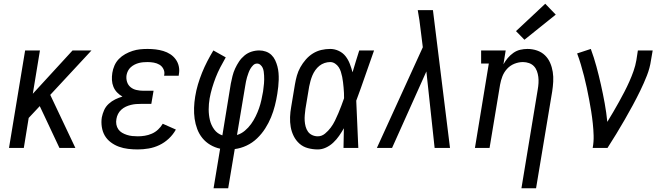

<svg xmlns="http://www.w3.org/2000/svg" viewBox="-20 -789 3540 1024"><path d="M28 0 114 -520H193L155 -289L367 -520H468L248 -283L382 0H297L219 -166L192 -223L133 -160L107 0Z M715 8Q689 8 663.5 5Q638 2 614.5 -6.5Q591 -15 571 -30Q551 -45 539 -65.5Q527 -86 523 -112Q519 -138 523 -163Q527 -183 535.5 -202Q544 -221 560 -235.5Q576 -250 594.5 -259Q613 -268 633 -274Q617 -283 604.5 -296Q592 -309 585 -326Q578 -343 577 -362Q576 -381 579 -400Q582 -420 590.5 -439.5Q599 -459 614 -474.5Q629 -490 648 -500.5Q667 -511 687 -517.5Q707 -524 727 -526Q747 -528 767 -528Q789 -528 810 -525.5Q831 -523 851 -517Q871 -511 888 -500Q905 -489 917 -472.5Q929 -456 933.5 -435.5Q938 -415 934 -393Q934 -391 933.5 -389Q933 -387 933 -385H855Q855 -386 855.5 -387Q856 -388 856 -390Q859 -406 851.5 -421Q844 -436 830.5 -444Q817 -452 800.5 -455Q784 -458 767 -458Q755 -458 743.5 -457Q732 -456 720.5 -453Q709 -450 698 -444.5Q687 -439 677.5 -430.5Q668 -422 662.5 -411Q657 -400 655 -389Q652 -370 657.5 -352.5Q663 -335 676.5 -324Q690 -313 708 -309Q726 -305 744 -305H799L787 -235H733Q719 -235 705.5 -234Q692 -233 678 -229.5Q664 -226 651 -220Q638 -214 627 -204Q616 -194 609.5 -181Q603 -168 601 -155Q598 -140 600.5 -125.5Q603 -111 611 -99.5Q619 -88 631 -81Q643 -74 657 -69.5Q671 -65 685.5 -63.5Q700 -62 715 -62Q733 -62 752 -65Q771 -68 789.5 -76Q808 -84 823 -98Q838 -112 848 -129L918 -98Q903 -71 880 -49.5Q857 -28 829.5 -15Q802 -2 772.5 3Q743 8 715 8Z M1119 215 1154 4Q1126 -2 1101.5 -16.5Q1077 -31 1059.5 -52.5Q1042 -74 1032 -100.5Q1022 -127 1018 -155.5Q1014 -184 1015 -214Q1016 -244 1021 -274Q1026 -306 1035.5 -338Q1045 -370 1057.5 -401Q1070 -432 1085.5 -462Q1101 -492 1118 -520L1184 -483Q1169 -457 1155 -430Q1141 -403 1130.5 -376Q1120 -349 1111.5 -320.5Q1103 -292 1098 -264Q1093 -235 1093 -205.5Q1093 -176 1099.5 -148.5Q1106 -121 1122.5 -98.5Q1139 -76 1166 -67L1211 -343Q1215 -363 1220 -383.5Q1225 -404 1234 -423.5Q1243 -443 1255 -461Q1267 -479 1284 -493Q1301 -507 1321.5 -513.5Q1342 -520 1363 -520Q1381 -520 1398 -514Q1415 -508 1427.5 -496Q1440 -484 1447.5 -468Q1455 -452 1459.5 -435Q1464 -418 1465.5 -400Q1467 -382 1466.5 -363.5Q1466 -345 1464 -326.5Q1462 -308 1459 -289Q1454 -257 1446 -225.5Q1438 -194 1425.5 -163.5Q1413 -133 1394.5 -104Q1376 -75 1351 -51Q1326 -27 1295 -12.5Q1264 2 1232 6L1197 215ZM1244 -69Q1267 -76 1286 -92Q1305 -108 1319 -127.5Q1333 -147 1343.5 -168.5Q1354 -190 1361.5 -211.5Q1369 -233 1374 -255.5Q1379 -278 1383 -301Q1384 -311 1385.5 -322Q1387 -333 1388 -344Q1389 -355 1389 -365.5Q1389 -376 1388.5 -386.5Q1388 -397 1386.5 -407.5Q1385 -418 1381 -427Q1377 -436 1369 -443Q1361 -450 1351 -450Q1339 -450 1330 -441Q1321 -432 1315 -421.5Q1309 -411 1305 -399.5Q1301 -388 1297.5 -377Q1294 -366 1292 -354.5Q1290 -343 1288 -332Z M1675 8Q1648 8 1622 1Q1596 -6 1577 -23Q1558 -40 1546.5 -63Q1535 -86 1530.5 -111.5Q1526 -137 1527 -164.5Q1528 -192 1533 -219L1553 -339Q1557 -363 1563.5 -386Q1570 -409 1582 -430.5Q1594 -452 1611 -471.5Q1628 -491 1649 -504Q1670 -517 1693.5 -522.5Q1717 -528 1741 -528Q1765 -528 1787 -517.5Q1809 -507 1823 -489Q1837 -471 1845.5 -449Q1854 -427 1860 -404L1861 -406Q1869 -434 1878 -462.5Q1887 -491 1896 -520H1975Q1951 -453 1928 -386Q1905 -319 1880 -252Q1883 -189 1885.5 -126Q1888 -63 1891 0H1812Q1813 -26 1813 -52.5Q1813 -79 1814 -105Q1802 -84 1788.5 -64.5Q1775 -45 1757.5 -28.5Q1740 -12 1718.5 -2Q1697 8 1675 8ZM1675 -62Q1696 -62 1713.5 -76.5Q1731 -91 1744 -108.5Q1757 -126 1766.5 -145.5Q1776 -165 1784.5 -185Q1793 -205 1800.5 -225Q1808 -245 1815 -265Q1815 -279 1814.5 -293.5Q1814 -308 1812.5 -322Q1811 -336 1809.5 -350.5Q1808 -365 1805 -379Q1802 -393 1798 -406Q1794 -419 1786.5 -430.5Q1779 -442 1767 -450Q1755 -458 1741 -458Q1726 -458 1711 -453Q1696 -448 1683.5 -438Q1671 -428 1661.5 -414.5Q1652 -401 1646 -386.5Q1640 -372 1636 -357.5Q1632 -343 1629 -328L1609 -208Q1607 -192 1605.5 -176Q1604 -160 1605 -144.5Q1606 -129 1610 -114Q1614 -99 1622.5 -87Q1631 -75 1645 -68.5Q1659 -62 1675 -62Z M1990 0 2235 -537 2224 -625Q2221 -653 2217 -680.5Q2213 -708 2208 -735H2289L2380 0H2298L2254 -408L2071 0Z M2761 215 2848 -312Q2851 -329 2852 -346Q2853 -363 2851 -379Q2849 -395 2843.5 -410Q2838 -425 2827.5 -436Q2817 -447 2801.5 -452.5Q2786 -458 2769 -458Q2746 -458 2723.5 -449Q2701 -440 2684.5 -422Q2668 -404 2659.5 -382Q2651 -360 2647 -337L2591 0H2513L2587 -450H2546V-520H2677L2665 -446Q2675 -464 2688 -479.5Q2701 -495 2718 -507Q2735 -519 2754.5 -523.5Q2774 -528 2793 -528Q2820 -528 2844.5 -519.5Q2869 -511 2886.5 -494Q2904 -477 2914 -454Q2924 -431 2928 -405.5Q2932 -380 2930.5 -353.5Q2929 -327 2925 -301L2839 215ZM2777 -577 2732 -623 2888 -769 2944 -711Z M3141 0Q3147 -33 3146 -66Q3145 -99 3141.5 -131.5Q3138 -164 3133 -195.5Q3128 -227 3122 -258.5Q3116 -290 3109.5 -321Q3103 -352 3095 -383Q3087 -414 3078 -444.5Q3069 -475 3058 -504L3131 -528Q3148 -482 3161 -434Q3174 -386 3185 -337Q3196 -288 3205 -238.5Q3214 -189 3219 -139Q3235 -165 3250.5 -191.5Q3266 -218 3281 -245Q3296 -272 3310 -299Q3324 -326 3336.5 -354Q3349 -382 3359 -410.5Q3369 -439 3374 -468L3382 -520H3461L3452 -468Q3446 -426 3430 -385.5Q3414 -345 3395 -306Q3376 -267 3355 -228Q3334 -189 3312 -151Q3290 -113 3267 -75Q3244 -37 3220 0Z"/></svg>

Font: Iosevka Gothic
Style: Italic
Weight: 400
Italic angle: -9°
Monospace: yes
Designer: Belleve Invis
Foundry: Belleve Invis
Version: Version 15.5.1; ttfautohint (v1.8.4)